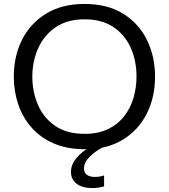

<svg xmlns="http://www.w3.org/2000/svg" viewBox="-20 -746 857 974"><path d="M412 11Q321 11 253.2 -18.2Q185.5 -47.5 140.2 -98.8Q95 -150 72.5 -216.5Q50 -283 50 -357Q50 -461 92 -544.5Q134 -628 214.2 -677Q294.5 -726 409 -726Q525 -726 604.8 -676.5Q684.5 -627 725.5 -543.2Q766.5 -459.5 766.5 -357.5Q766.5 -252 724.2 -168.8Q682 -85.5 602.8 -37.2Q523.5 11 412 11ZM409.5 -67Q478 -67 527.5 -90.8Q577 -114.5 609.2 -155.5Q641.5 -196.5 657 -248.8Q672.5 -301 672.5 -357.5Q672.5 -438.5 642.8 -504.5Q613 -570.5 554.5 -609.2Q496 -648 409.5 -648Q320.5 -648 261.5 -607.2Q202.5 -566.5 173.2 -500.2Q144 -434 144 -357.5Q144 -280.5 172.5 -214.2Q201 -148 259.8 -107.5Q318.5 -67 409.5 -67ZM449.5 208Q396 208 368 185.5Q340 163 340 126.5Q340 55.5 441.5 -3.5V-21.5L485 -25L504 0Q463 20.5 434.5 49.5Q406 78.5 406 108Q406 130 420.8 140.8Q435.5 151.5 460 151.5Q477 151.5 489 149Q501 146.5 508 144V199.5Q497 203 481.2 205.5Q465.5 208 449.5 208Z"/></svg>

Font: Heraclito
Style: Regular
Weight: 400
Designer: Kostas Bartsokas (font) & Cristiano Sobral (main changes)
Foundry: Kostas Bartsokas (font) & Cristiano Sobral (main changes)
Version: Version 1.00;July 8, 2020;FontCreator 13.0.0.2655 64-bit